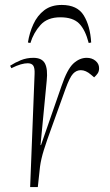

<svg xmlns="http://www.w3.org/2000/svg" viewBox="-20 -757 446 777"><path d="M120 -458Q121 -482 114.5 -491.5Q108 -501 92 -501Q80 -501 64 -496.5Q48 -492 26 -481L21 -491Q41 -504 64.5 -513.5Q88 -523 115 -523Q150 -523 162 -500Q174 -477 169 -430L144 -170H146L229 -409Q252 -477 277 -500Q302 -523 331 -523Q352 -523 366.5 -511Q381 -499 381 -481Q381 -468 375 -459.5Q369 -451 361 -444L348 -455Q327 -473 307 -473Q289 -473 275.5 -458.5Q262 -444 245 -397Q212 -304 190.5 -245.5Q169 -187 157.5 -150Q146 -113 142 -83L133 0H102ZM230 -737Q293 -737 319 -694.5Q345 -652 349 -585L339 -583Q325 -637 300 -662Q275 -687 224 -687Q172 -687 144 -656Q116 -625 103 -583L93 -585Q99 -624 115 -659Q131 -694 159 -715.5Q187 -737 230 -737Z"/></svg>

Font: Literata 72pt ExtraLight
Style: Italic
Weight: 200
Italic angle: -2°
Designer: Latin by Veronika Burian and Jose Scaglione. Greek by Irene Vlachou. Cyrillic by Vera Evstafieva
Foundry: TypeTogether
Version: Version 3.002